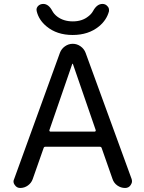

<svg xmlns="http://www.w3.org/2000/svg" viewBox="-20 -978 734 978"><path d="M498 -223.6Q496.1 -230.5 488.3 -230.5H210.9Q204.1 -230.5 202.1 -223.6L146.5 -65.4Q139.6 -45.9 122.1 -33.2Q104.5 -20.5 83 -20.5Q65.4 -20.5 55.7 -35.2Q48.8 -43.9 48.8 -53.7Q48.8 -59.6 51.8 -65.4L285.2 -709Q293 -729.5 311 -742.2Q329.1 -754.9 350.6 -754.9Q372.1 -754.9 390.1 -742.2Q408.2 -729.5 416 -709L650.4 -66.4Q652.3 -60.5 652.3 -54.7Q652.3 -44.9 645.5 -35.2Q635.7 -20.5 617.2 -20.5Q595.7 -20.5 577.6 -33.2Q559.6 -45.9 552.7 -67.4ZM167 -920.9Q166 -924.8 166 -928.7Q166 -938.5 173.8 -947.3Q184.6 -958 200.2 -958Q227.5 -958 246.1 -922.9Q254.9 -906.2 271.5 -893.6Q303.7 -869.1 351.1 -869.1Q398.4 -869.1 429.7 -894.5Q445.3 -906.2 454.1 -921.9Q473.6 -958 502 -958Q517.6 -958 527.3 -946.3Q535.2 -938.5 535.2 -927.7Q535.2 -924.8 535.2 -920.9Q523.4 -876 484.4 -843.8Q430.7 -799.8 350.1 -799.8Q269.5 -799.8 216.8 -843.8Q177.7 -876 167 -920.9ZM351.6 -651.4Q351.6 -653.3 349.6 -653.3Q347.7 -653.3 347.7 -651.4L231.4 -314.5Q231.4 -311.5 232.9 -309.6Q234.4 -307.6 236.3 -307.6H462.9Q464.8 -307.6 466.3 -309.6Q467.8 -311.5 467.8 -314.5Z"/></svg>

Font: Gen Jyuu Gothic Regular
Style: Regular
Weight: 400
Designer: [Source Han Sans]
Ryoko NISHIZUKA  (kana & ideographs); Paul D. Hunt (Latin, Greek & Cyrillic); Wenlong ZHANG  (bopomofo
Version: Version 1.002.20150607